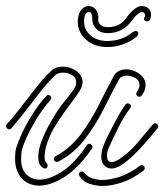

<svg xmlns="http://www.w3.org/2000/svg" viewBox="-30 -612 545 637"><path d="M119 -53Q112 -53 104.5 -62.5Q97 -72 97 -92Q97 -113 106 -138.5Q115 -164 128.5 -189.5Q142 -215 154.5 -234.5Q167 -254 174 -263Q189 -282 200 -296Q211 -310 213 -313Q223 -327 223 -339Q223 -354 209.5 -362.5Q196 -371 180 -371Q163 -371 154 -363Q140 -350 124.5 -332.5Q109 -315 92 -292Q74 -269 54 -243Q34 -217 8 -187Q5 -183 0 -183Q-5 -183 -8.5 -188.5Q-12 -194 -8 -199Q18 -228 38.5 -255Q59 -282 76 -304Q94 -327 109.5 -345.5Q125 -364 141 -378Q155 -391 179 -391Q203 -391 223.5 -376.5Q244 -362 244 -339Q244 -330 238 -317.5Q232 -305 210 -276Q156 -205 137 -164Q118 -123 118 -91Q118 -76 124 -71Q128 -68 128 -63Q128 -53 119 -53ZM159 -75Q149 -75 149 -85Q149 -91 155 -94Q203 -120 237 -165Q271 -210 297 -262Q323 -314 347 -359Q353 -371 364.5 -376.5Q376 -382 389 -382Q412 -382 432.5 -367Q453 -352 453 -329Q453 -312 440 -295Q437 -291 432 -291Q427 -291 423.5 -296Q420 -301 424 -307Q433 -319 433 -330Q433 -345 419 -353Q405 -361 391 -361Q383 -361 375.5 -358Q368 -355 365 -349Q340 -302 313 -248.5Q286 -195 250.5 -149Q215 -103 164 -76Q162 -75 159 -75ZM99 4Q63 3 41.5 -21Q20 -45 20 -86Q20 -93 20.5 -100Q21 -107 22 -114Q25 -129 39 -161Q53 -193 75.5 -229.5Q98 -266 123 -293Q126 -297 130 -297Q136 -297 139 -291Q142 -285 137 -280Q113 -253 92 -218.5Q71 -184 57.5 -154Q44 -124 42 -111Q41 -104 40.5 -97.5Q40 -91 40 -85Q40 -50 58 -33Q76 -16 102 -16Q134 -16 176 -43Q218 -70 258 -130Q261 -135 266 -135Q271 -135 275 -130Q279 -125 274 -118Q232 -56 185.5 -26Q139 4 99 4ZM340 -53Q334 -53 331 -54Q317 -59 311.5 -69Q306 -79 306 -92Q306 -109 313 -127.5Q320 -146 328.5 -163Q337 -180 342 -189Q353 -210 364.5 -231Q376 -252 386 -265Q389 -269 394 -269Q399 -269 403 -264Q407 -259 402 -253Q380 -224 363 -189.5Q346 -155 331 -122Q325 -109 325 -95Q325 -74 341 -74Q349 -74 364 -83Q398 -105 425 -137Q452 -169 477 -199Q480 -203 484 -203Q490 -203 493.5 -197.5Q497 -192 492 -186Q485 -177 467.5 -156Q450 -135 427 -111Q404 -87 381 -70Q358 -53 340 -53ZM310 5Q291 5 269 -1.5Q247 -8 234 -27Q232 -31 232 -33Q232 -43 242 -43Q247 -43 250 -39Q259 -26 276 -20.5Q293 -15 310 -15Q336 -15 368.5 -26Q401 -37 434 -62Q436 -64 440 -64Q450 -64 450 -54Q450 -49 446 -46Q411 -19 375.5 -7Q340 5 310 5ZM326 -456Q283 -456 255.5 -480.5Q228 -505 228 -540Q228 -545 228.5 -549.5Q229 -554 230 -558Q233 -573 242.5 -582.5Q252 -592 264 -592Q268 -592 274 -590Q285 -587 291.5 -574.5Q298 -562 296 -548Q295 -537 303.5 -529.5Q312 -522 327 -522Q349 -522 363.5 -529.5Q378 -537 391 -555Q403 -572 416 -582Q429 -592 439 -592Q454 -592 462.5 -584Q471 -576 471 -564Q471 -554 467 -546Q465 -541 457 -541Q453 -541 449.5 -544.5Q446 -548 449 -554Q451 -557 451 -559.5Q451 -562 451 -563Q451 -572 439 -572Q435 -572 425.5 -564Q416 -556 407 -543Q377 -502 327 -502Q304 -502 290 -515.5Q276 -529 276 -550V-553Q276 -568 268 -572H265Q253 -572 250 -554Q249 -550 249 -547Q249 -544 249 -540Q249 -513 270.5 -494.5Q292 -476 326 -476Q375 -476 411 -506Q416 -509 420 -509Q429 -509 429 -501Q429 -496 423 -490Q404 -474 378.5 -465Q353 -456 326 -456Z"/></svg>

Font: Neonderthaw
Style: Regular
Weight: 400
Designer: Robert E. Leuschke
Foundry: Robert E. Leuschke
Version: Version 1.010; ttfautohint (v1.8.3)